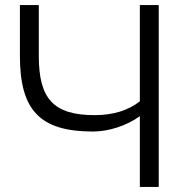

<svg xmlns="http://www.w3.org/2000/svg" viewBox="-20 -742 720 762"><path d="M349 -220C412 -220 485 -244 535 -281V0H610V-722H535V-340C490 -304 429 -285 356 -285C191 -285 134 -351 134 -520V-722H59V-520C59 -306 137 -220 349 -220Z"/></svg>

Font: Perun Light
Style: Regular
Weight: 300
Foundry: Copyright (c) Stefan Peev, Context Ltd, 2016
Version: Version 1.089